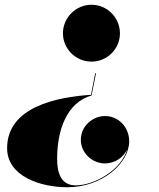

<svg xmlns="http://www.w3.org/2000/svg" viewBox="-20 -550 670 810"><path d="M486 -409.5C486 -475.5 432 -530 366 -530C300 -530 245.5 -475.5 245.5 -409.5C245.5 -343.5 300 -290 366 -290C432 -290 486 -343.5 486 -409.5ZM366.5 -147.5 385 -241H381.5L364 -150C223 -141 10 -100 10 75C10 195 153 240 264 240C411.5 240 525 138 525 46C525 -15 478.5 -60.5 423 -60.5C373 -60.5 321 -20 321 40C321 95 368.5 139.5 423 139.5C464 139.5 501.5 114 516.5 79.5C492.5 167 378 232 299 232C240 232 221 184 221 120C221 2 259.5 -116.5 366.5 -147.5Z"/></svg>

Font: Bodoni* 48pt Fatface
Style: Italic
Weight: 900
Italic angle: -13°
Version: Version 2.3